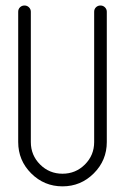

<svg xmlns="http://www.w3.org/2000/svg" viewBox="-20 -656 449 690"><path d="M45.4 -145.5V-613.8Q45.4 -623.5 52 -629.9Q58.6 -636.2 68.1 -636.2Q77.6 -636.2 84.2 -629.6Q90.8 -623 90.8 -613.8V-145.5Q90.8 -98.1 124 -64.9Q157.2 -31.7 204.6 -31.7Q252 -31.7 285.2 -64.9Q318.4 -98.1 318.4 -145.5V-613.8Q318.4 -623.5 325 -629.9Q331.5 -636.2 341.1 -636.2Q350.6 -636.2 357.2 -629.6Q363.8 -623 363.8 -613.8V-145.5Q363.8 -79.6 317.1 -33Q270.5 13.7 204.6 13.7Q138.7 13.7 92 -33Q45.4 -79.6 45.4 -145.5Z"/></svg>

Font: OpenGost Type A TT
Style: Regular
Weight: 400
Version: Version 0.3